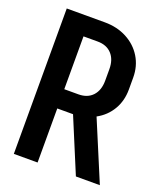

<svg xmlns="http://www.w3.org/2000/svg" viewBox="-133 -795 740 881"><g transform="rotate(20 237.5 -355.0)"><path d="M343 0 233 -264H226H156V0H40V-710H226Q286 -710 333.5 -685Q381 -660 408 -616Q435 -572 435 -516V-458Q435 -403 409.5 -359.5Q384 -316 338 -291L460 0ZM156 -616V-358H225Q269 -358 294 -385Q319 -412 319 -459V-515Q319 -562 294 -589Q269 -616 225 -616Z"/></g></svg>

Font: Akshar Medium
Style: Regular
Weight: 500
Designer: Tall Chai
Foundry: Tall Chai
Version: Version 1.000